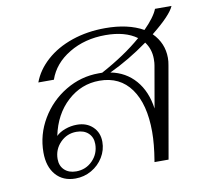

<svg xmlns="http://www.w3.org/2000/svg" viewBox="-72 -690 834 779"><g transform="rotate(-10 345.0 -301.0)"><path d="M588 -512Q632 -468 632 -407Q632 -392 629 -377L563 0H505L506 -6Q517 -72 517 -123Q517 -237 471.5 -300.5Q426 -364 342 -364Q267 -364 210 -312Q153 -260 135 -173Q149 -187 172.5 -195.5Q196 -204 221 -204Q261 -204 286 -180Q311 -156 311 -118Q311 -84 293 -54.5Q275 -25 244.5 -7.5Q214 10 178 10Q127 10 97.5 -24Q68 -58 68 -116Q68 -190 106 -254Q144 -318 207.5 -356Q271 -394 344 -394H359Q459 -448 527 -507Q479 -542 398 -542Q313 -542 248 -503Q183 -464 161 -400H97Q115 -449 158.5 -488Q202 -527 265 -548.5Q328 -570 402 -570Q496 -570 558 -535Q602 -579 615 -612H683Q668 -576 588 -512ZM575 -413Q575 -453 552 -484Q473 -427 392 -389Q454 -377 493.5 -331.5Q533 -286 543 -214L573 -386Q575 -395 575 -413ZM120 -80Q120 -52 138 -35Q156 -18 186 -18Q226 -18 253.5 -46Q281 -74 281 -114Q281 -142 263 -159Q245 -176 214 -176Q175 -176 147.5 -148Q120 -120 120 -80Z"/></g></svg>

Font: Fahkwang ExtraLight
Style: Italic
Weight: 275
Italic angle: -10°
Designer: Suppakit Chalermlarp | Katatrad Co.,Ltd.
Foundry: Cadson Demak Co.,Ltd.
Version: Version 1.000; ttfautohint (v1.6)